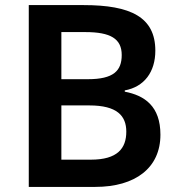

<svg xmlns="http://www.w3.org/2000/svg" viewBox="-20 -827 704 754"><path d="M308 -807H93V-93H354C512 -93 610 -168 610 -298C610 -410 548 -452 470 -467V-472C547 -486 590 -545 590 -628C590 -760 493 -807 308 -807ZM325 -516H221V-701H315C414 -701 458 -675 458 -611C458 -549 426 -516 325 -516ZM221 -413H331C440 -413 476 -372 476 -310C476 -244 441 -200 337 -200H221Z"/></svg>

Font: Noto Sans Kannada UI SemiBold
Style: Regular
Weight: 600
Designer: Jelle Bosma - Monotype Design Team
Foundry: Monotype Imaging Inc.
Version: Version 2.005